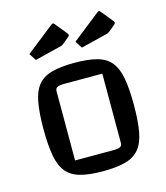

<svg xmlns="http://www.w3.org/2000/svg" viewBox="-108 -796 771 890"><g transform="rotate(-15 277.0 -351.0)"><path d="M277 10Q212 10 169.5 -1.5Q127 -13 103 -41.5Q79 -70 69.5 -121Q60 -172 60 -250Q60 -328 69.5 -379Q79 -430 103 -458.5Q127 -487 169.5 -498.5Q212 -510 277 -510Q343 -510 385.5 -498.5Q428 -487 451.5 -458.5Q475 -430 484.5 -379.5Q494 -329 494 -250Q494 -172 484.5 -121Q475 -70 451 -41.5Q427 -13 384.5 -1.5Q342 10 277 10ZM164 -72H342Q371 -72 380.5 -77Q390 -82 390 -97V-428H212Q184 -428 174 -423Q164 -418 164 -403ZM330 -569 308 -603 441 -708Q446 -712 449 -712Q451 -712 452.5 -711.5Q454 -711 457 -707L501 -653Q503 -650 505 -647.5Q507 -645 507 -642Q507 -641 506.5 -639Q506 -637 503 -634L473 -609Q469 -606 465 -603.5Q461 -601 451 -599ZM109 -569 87 -603 220 -708Q225 -712 228 -712Q230 -712 231.5 -711.5Q233 -711 236 -707L280 -653Q282 -650 284 -647.5Q286 -645 286 -642Q286 -641 285.5 -639Q285 -637 282 -634L252 -609Q248 -606 244 -603.5Q240 -601 230 -599Z"/></g></svg>

Font: Changa
Style: Regular
Weight: 400
Designer: Eduardo Rodriguez Tunni
Foundry: Eduardo Rodriguez Tunni
Version: Version 3.003